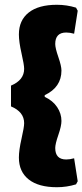

<svg xmlns="http://www.w3.org/2000/svg" viewBox="-20 -679 345 803"><path d="M218 -659Q259 -659 298 -647L305 -634L290 -538Q272 -543 257 -543Q211 -543 211 -495Q211 -478 224 -440.5Q237 -403 237 -384Q237 -314 167 -281V-274Q201 -258 219 -231Q237 -204 237 -173Q237 -152 224 -114.5Q211 -77 211 -60Q211 -12 257 -12Q272 -12 290 -17L305 79L298 92Q259 104 218 104Q141 104 100 71.5Q59 39 59 -20Q59 -51 70 -99Q81 -147 81 -164Q81 -211 26 -234V-321Q81 -344 81 -391Q81 -408 70 -456Q59 -504 59 -535Q59 -594 100 -626.5Q141 -659 218 -659Z"/></svg>

Font: Alegreya Sans Black
Style: Regular
Weight: 900
Designer: Juan Pablo del Peral
Foundry: Huerta Tipografica
Version: Version 2.007